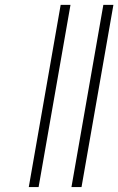

<svg xmlns="http://www.w3.org/2000/svg" viewBox="-20 -762 482 782"><path d="M267.1 -742.2 137.2 0H97.2L227.1 -742.2ZM441.9 -742.2 312 0H271L400.9 -742.2Z"/></svg>

Font: SVN-Poppins ExtraLight
Style: Italic
Weight: 200
Italic angle: -10°
Designer: Ninad Kale (Devanagari), Jonny Pinhorn (Latin)
Foundry: Indian Type Foundry
Version: Version 3.002 2017